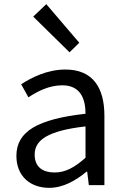

<svg xmlns="http://www.w3.org/2000/svg" viewBox="-20 -892 603 925"><path d="M217 13C284 13 345 -22 397 -65H400L408 0H483V-334C483 -469 428 -557 295 -557C207 -557 131 -518 82 -486L117 -423C160 -452 217 -481 280 -481C369 -481 392 -414 392 -344C161 -318 59 -259 59 -141C59 -43 126 13 217 13ZM243 -61C189 -61 147 -85 147 -147C147 -217 209 -262 392 -283V-132C339 -85 295 -61 243 -61ZM315 -640 362 -686 203 -872 140 -812Z"/></svg>

Font: ChiuKong Gothic CL
Style: Regular
Weight: 400
Designer: Ryoko NISHIZUKA 西塚涼子 (kana, bopomofo & ideographs); Paul D. Hunt (Latin, Greek & Cyrillic); Sandoll Communications 산돌커뮤니
Foundry: Adobe
Version: Version 1.300